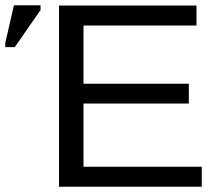

<svg xmlns="http://www.w3.org/2000/svg" viewBox="-25 -709 829 729"><path d="M741 0H199V-688H721V-612H292V-391H692V-316H292V-76H741ZM31 -530H-5V-546L28 -689H129V-671Z"/></svg>

Font: Libra Sans
Style: Regular
Weight: 400
Foundry: Context Ltd
Version: Version 1.002